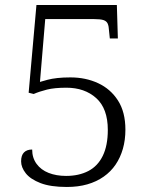

<svg xmlns="http://www.w3.org/2000/svg" viewBox="-20 -734 599 764"><path d="M246 10Q181 10 141 -5.5Q101 -21 82.5 -44.5Q64 -68 64 -92Q64 -116 75.5 -127.5Q87 -139 108 -139Q108 -106 125.5 -82Q143 -58 173.5 -46Q204 -34 243 -34Q294 -34 331.5 -53.5Q369 -73 389 -114Q409 -155 409 -217Q409 -302 363 -343.5Q317 -385 244 -385Q197 -385 167 -377.5Q137 -370 114 -360L94 -365L125 -714H445L449 -581H417L414 -610Q413 -630 408.5 -640Q404 -650 392 -654Q380 -658 355 -658H160L139 -408Q152 -412 169 -416.5Q186 -421 208.5 -423.5Q231 -426 260 -426Q321 -426 370.5 -403Q420 -380 449.5 -334Q479 -288 479 -218Q479 -177 469 -142Q459 -107 440 -79Q421 -51 392.5 -31Q364 -11 327.5 -0.5Q291 10 246 10Z"/></svg>

Font: Noto Serif Khmer Light
Style: Regular
Weight: 300
Version: Version 2.003